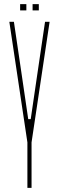

<svg xmlns="http://www.w3.org/2000/svg" viewBox="-20 -905 284 925"><path d="M112 0V-218V-219L25 -800H47L83 -556L116 -331H128L161 -556L197 -800H219L132 -219V-218V0ZM137 -855V-885H167V-855ZM77 -855V-885H107V-855Z"/></svg>

Font: Big Shoulders Display SC Thin
Style: Regular
Weight: 100
Designer: Patric King
Foundry: XO Type Co
Version: Version 2.002